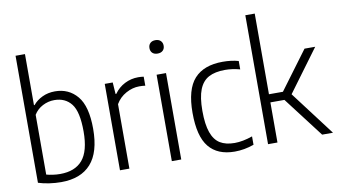

<svg xmlns="http://www.w3.org/2000/svg" viewBox="-80 -992 2079 1185"><g transform="rotate(-10 960.0 -399.0)"><path d="M73.5 -12V-808H132.5V-488H136.5Q159 -515.5 194.8 -532.5Q230.5 -549.5 274.5 -549.5Q360.5 -549.5 413.8 -486Q467 -422.5 467 -281Q467 -134 403.2 -62.5Q339.5 9 216.5 9Q180 9 142 3.5Q104 -2 73.5 -12ZM406 -275Q406 -399 367.8 -448Q329.5 -497 261 -497Q222.5 -497 187.8 -479Q153 -461 132.5 -427.5V-53Q149.5 -48 172.8 -44.8Q196 -41.5 218.5 -41.5Q312 -41.5 359 -96.8Q406 -152 406 -275Z M585.5 -541.5H635.5L640.5 -468.5H645Q671.5 -506 711 -526Q750.5 -546 795 -546Q814 -546 830 -543.5V-487Q814.5 -489.5 792.5 -489.5Q750 -489.5 709 -467Q668 -444.5 644.5 -404V0H585.5Z M910.5 0V-541.5H969.5V0ZM895.5 -710.5Q895.5 -730 907.2 -741.5Q919 -753 940 -753Q960.5 -753 972.5 -741.5Q984.5 -730 984.5 -710.5Q984.5 -691.5 972.5 -680.2Q960.5 -669 940 -669Q919 -669 907.2 -680.2Q895.5 -691.5 895.5 -710.5Z M1088 -270.5Q1088 -418 1147.5 -483.8Q1207 -549.5 1326 -549.5Q1381 -549.5 1424.5 -537V-484.5Q1375.5 -497.5 1331.5 -497.5Q1268 -497.5 1228.5 -476.2Q1189 -455 1169.5 -406Q1150 -357 1150 -272.5Q1150 -187.5 1168 -137Q1186 -86.5 1221.5 -64.8Q1257 -43 1312.5 -43Q1363 -43 1424.5 -64.5V-12Q1364.5 9.5 1304 9.5Q1197 9.5 1142.5 -57Q1088 -123.5 1088 -270.5Z M1852.5 0 1660.5 -251.5H1572.5V0H1513.5V-808H1572.5V-302.5H1660L1837.5 -541.5H1904.5L1710 -278L1920.5 0Z"/></g></svg>

Font: Encode Sans Semi Condensed Light
Style: Regular
Weight: 300
Width: 4
Designer: Multiple Designers
Foundry: Impallari Type
Version: Version 2.000